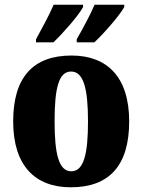

<svg xmlns="http://www.w3.org/2000/svg" viewBox="-20 -786 605 816"><path d="M306 -619V-606H381C421 -643 489 -721 508 -756V-766H382C363 -721 331 -663 306 -619ZM133 -619V-606H207C246 -643 315 -721 333 -756V-766H208C189 -721 157 -663 133 -619ZM281 10C444 10 529 -82 529 -270C529 -458 436 -550 284 -550C121 -550 36 -458 36 -270C36 -82 129 10 281 10ZM283 -58C230 -58 212 -131 212 -270C212 -410 229 -482 282 -482C335 -482 354 -410 354 -270C354 -131 336 -58 283 -58Z"/></svg>

Font: Noto Serif Bengali Condensed Black
Style: Regular
Weight: 900
Width: 3
Designer: Juan Bruce, Universal Thirst, Indian Type Foundry and the Monotype Design Team.
Foundry: Monotype Imaging Inc.
Version: Version 2.003